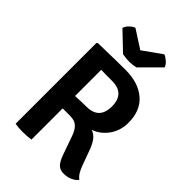

<svg xmlns="http://www.w3.org/2000/svg" viewBox="-266 -1024 1140 1140"><g transform="rotate(45 304.0 -454.0)"><path d="M553 -477Q553 -444 543.5 -414.5Q534 -385 517 -361.5Q500 -338 477.5 -320.5Q455 -303 428 -294Q454 -285 471.5 -263Q489 -241 502 -206L539 -105Q548 -80 559 -62Q570 -44 586 -32Q573 -14 548.5 -3Q524 8 493 8Q463 8 445 -10Q427 -28 412 -71L370 -190Q357 -225 337 -243.5Q317 -262 277 -262H216V0Q202 2 185 3.5Q168 5 148 5Q111 5 83 0V-678L90 -684Q171 -686 227.5 -687Q284 -688 318 -688Q426 -688 489.5 -634Q553 -580 553 -477ZM216 -586V-366Q268 -369 308 -369Q415 -369 415 -477Q415 -585 308 -585Q277 -585 254.5 -585Q232 -585 216 -586ZM183 -906 298 -832 416 -916Q432 -910 449.5 -894.5Q467 -879 472 -862L354 -744Q304 -731 242 -743L129 -851Q135 -870 151.5 -885.5Q168 -901 183 -906Z"/></g></svg>

Font: Signika
Style: Semibold
Weight: 600
Designer: Anna Giedrys
Foundry: Anna Giedrys
Version: Version 1.001